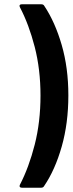

<svg xmlns="http://www.w3.org/2000/svg" viewBox="-20 -780 339 896"><path d="M187 -752Q237 -677 268 -570Q299 -463 299 -335Q299 -205 268 -96Q237 13 186 88Q182 96 172 96H82Q75 96 72.5 92Q70 88 73 82Q115 1 142 -105Q169 -211 169 -334Q169 -456 142 -561Q115 -666 73 -746Q71 -750 71 -752Q71 -760 82 -760H173Q183 -760 187 -752Z"/></svg>

Font: Barlow Semi Condensed SemiBold
Style: Regular
Weight: 600
Width: 4
Designer: Jeremy Tribby
Foundry: Tribby Type
Version: Version 1.408